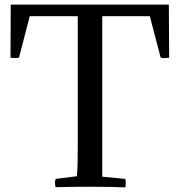

<svg xmlns="http://www.w3.org/2000/svg" viewBox="-20 -816 786 839"><path d="M26.9 -795.9H717.8L719.2 -564Q696.8 -560.5 682.1 -564L634.8 -745.1H426.8V-43.9L527.8 -34.2Q531.2 -19.5 527.8 2.9Q464.8 0 376 0Q307.1 0 223.1 2Q217.3 -16.1 223.1 -34.2L315.9 -45.9Q319.8 -84 319.8 -163.1V-745.1H109.9L63 -564Q48.3 -560.5 25.9 -564Z"/></svg>

Font: Adamina
Style: Regular
Weight: 400
Designer: Cyreal (www.cyreal.org)
Foundry: Cyreal (www.cyreal.org)
Version: Version 1.010